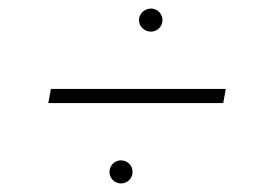

<svg xmlns="http://www.w3.org/2000/svg" viewBox="-20 -542 614 449"><path d="M508 -334H99L93 -301H502ZM236 -140C236 -125 248 -113 263 -113C278 -113 290 -125 290 -140C290 -155 278 -167 263 -167C248 -167 236 -155 236 -140ZM305 -495C305 -480 318 -468 333 -468C348 -468 360 -480 360 -495C360 -510 348 -522 333 -522C318 -522 305 -510 305 -495Z"/></svg>

Font: Nacelle UltraLight
Style: Italic
Weight: 200
Italic angle: -12°
Designer: Sora Sagano
Foundry: Sora Sagano
Version: Version 1.000;FEAKit 1.0